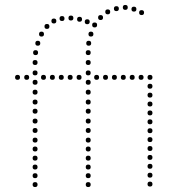

<svg xmlns="http://www.w3.org/2000/svg" viewBox="-20 -757 723 777"><path d="M337 -180Q327 -180 327 -190Q327 -200 337 -200Q347 -200 347 -190Q347 -180 337 -180ZM337 -144Q327 -144 327 -154Q327 -164 337 -164Q347 -164 347 -154Q347 -144 337 -144ZM337 -107Q327 -107 327 -117Q327 -127 337 -127Q347 -127 347 -117Q347 -107 337 -107ZM337 -71Q327 -71 327 -81Q327 -91 337 -91Q347 -91 347 -81Q347 -71 337 -71ZM337 0Q327 0 327 -10Q327 -20 337 -20Q347 -20 347 -10Q347 0 337 0ZM337 -494Q327 -494 327 -504Q327 -514 337 -514Q347 -514 347 -504Q347 -494 337 -494ZM337 -452Q327 -452 327 -462Q327 -472 337 -472Q347 -472 347 -462Q347 -452 337 -452ZM337 -414Q327 -414 327 -424Q327 -434 337 -434Q347 -434 347 -424Q347 -414 337 -414ZM337 -334Q327 -334 327 -344Q327 -354 337 -354Q347 -354 347 -344Q347 -334 337 -334ZM337 -297Q327 -297 327 -307Q327 -317 337 -317Q347 -317 347 -307Q347 -297 337 -297ZM337 -257Q327 -257 327 -267Q327 -277 337 -277Q347 -277 347 -267Q347 -257 337 -257ZM337 -219Q327 -219 327 -229Q327 -239 337 -239Q347 -239 347 -229Q347 -219 337 -219ZM348 -609Q338 -609 338 -619Q338 -629 348 -629Q358 -629 358 -619Q358 -609 348 -609ZM339 -572Q329 -572 329 -582Q329 -592 339 -592Q349 -592 349 -582Q349 -572 339 -572ZM337 -534Q327 -534 327 -544Q327 -554 337 -554Q347 -554 347 -544Q347 -534 337 -534ZM337 -374Q327 -374 327 -384Q327 -394 337 -394Q347 -394 347 -384Q347 -374 337 -374ZM300 -434Q290 -434 290 -444Q290 -454 300 -454Q310 -454 310 -444Q310 -434 300 -434ZM371 -434Q361 -434 361 -444Q361 -454 371 -454Q381 -454 381 -444Q381 -434 371 -434ZM337 -36Q327 -36 327 -46Q327 -56 337 -56Q347 -56 347 -46Q347 -36 337 -36ZM363 -646Q353 -646 353 -656Q353 -666 363 -666Q373 -666 373 -656Q373 -646 363 -646ZM387 -676Q377 -676 377 -686Q377 -696 387 -696Q397 -696 397 -686Q397 -676 387 -676ZM416 -699Q406 -699 406 -709Q406 -719 416 -719Q426 -719 426 -709Q426 -699 416 -699ZM451 -712Q441 -712 441 -722Q441 -732 451 -732Q461 -732 461 -722Q461 -712 451 -712ZM487 -717Q477 -717 477 -727Q477 -737 487 -737Q497 -737 497 -727Q497 -717 487 -717ZM522 -710Q512 -710 512 -720Q512 -730 522 -730Q532 -730 532 -720Q532 -710 522 -710ZM553 -696Q543 -696 543 -706Q543 -716 553 -716Q563 -716 563 -706Q563 -696 553 -696ZM122 -180Q112 -180 112 -190Q112 -200 122 -200Q132 -200 132 -190Q132 -180 122 -180ZM122 -144Q112 -144 112 -154Q112 -164 122 -164Q132 -164 132 -154Q132 -144 122 -144ZM122 -107Q112 -107 112 -117Q112 -127 122 -127Q132 -127 132 -117Q132 -107 122 -107ZM122 -71Q112 -71 112 -81Q112 -91 122 -91Q132 -91 132 -81Q132 -71 122 -71ZM122 0Q112 0 112 -10Q112 -20 122 -20Q132 -20 132 -10Q132 0 122 0ZM122 -494Q112 -494 112 -504Q112 -514 122 -514Q132 -514 132 -504Q132 -494 122 -494ZM122 -452Q112 -452 112 -462Q112 -472 122 -472Q132 -472 132 -462Q132 -452 122 -452ZM122 -414Q112 -414 112 -424Q112 -434 122 -434Q132 -434 132 -424Q132 -414 122 -414ZM122 -334Q112 -334 112 -344Q112 -354 122 -354Q132 -354 132 -344Q132 -334 122 -334ZM122 -297Q112 -297 112 -307Q112 -317 122 -317Q132 -317 132 -307Q132 -297 122 -297ZM122 -257Q112 -257 112 -267Q112 -277 122 -277Q132 -277 132 -267Q132 -257 122 -257ZM122 -219Q112 -219 112 -229Q112 -239 122 -239Q132 -239 132 -229Q132 -219 122 -219ZM122 -374Q112 -374 112 -384Q112 -394 122 -394Q132 -394 132 -384Q132 -374 122 -374ZM88 -434Q78 -434 78 -444Q78 -454 88 -454Q98 -454 98 -444Q98 -434 88 -434ZM51 -434Q41 -434 41 -444Q41 -454 51 -454Q61 -454 61 -444Q61 -434 51 -434ZM122 -36Q112 -36 112 -46Q112 -56 122 -56Q132 -56 132 -46Q132 -36 122 -36ZM264 -434Q254 -434 254 -444Q254 -454 264 -454Q274 -454 274 -444Q274 -434 264 -434ZM228 -434Q218 -434 218 -444Q218 -454 228 -454Q238 -454 238 -444Q238 -434 228 -434ZM192 -434Q182 -434 182 -444Q182 -454 192 -454Q202 -454 202 -444Q202 -434 192 -434ZM156 -434Q146 -434 146 -444Q146 -454 156 -454Q166 -454 166 -444Q166 -434 156 -434ZM407 -434Q397 -434 397 -444Q397 -454 407 -454Q417 -454 417 -444Q417 -434 407 -434ZM443 -434Q433 -434 433 -444Q433 -454 443 -454Q453 -454 453 -444Q453 -434 443 -434ZM479 -434Q469 -434 469 -444Q469 -454 479 -454Q489 -454 489 -444Q489 -434 479 -434ZM515 -434Q505 -434 505 -444Q505 -454 515 -454Q525 -454 525 -444Q525 -434 515 -434ZM148 -609Q138 -609 138 -619Q138 -629 148 -629Q158 -629 158 -619Q158 -609 148 -609ZM133 -572Q123 -572 123 -582Q123 -592 133 -592Q143 -592 143 -582Q143 -572 133 -572ZM124 -534Q114 -534 114 -544Q114 -554 124 -554Q134 -554 134 -544Q134 -534 124 -534ZM170 -640Q160 -640 160 -650Q160 -660 170 -660Q180 -660 180 -650Q180 -640 170 -640ZM198 -662Q188 -662 188 -672Q188 -682 198 -682Q208 -682 208 -672Q208 -662 198 -662ZM231 -672Q221 -672 221 -682Q221 -692 231 -692Q241 -692 241 -682Q241 -672 231 -672ZM267 -674Q257 -674 257 -684Q257 -694 267 -694Q277 -694 277 -684Q277 -674 267 -674ZM302 -669Q292 -669 292 -679Q292 -689 302 -689Q312 -689 312 -679Q312 -669 302 -669ZM333 -659Q323 -659 323 -669Q323 -679 333 -679Q343 -679 343 -669Q343 -659 333 -659ZM551 -434Q541 -434 541 -444Q541 -454 551 -454Q561 -454 561 -444Q561 -434 551 -434ZM587 -434Q577 -434 577 -444Q577 -454 587 -454Q597 -454 597 -444Q597 -434 587 -434ZM587 -398Q577 -398 577 -408Q577 -418 587 -418Q597 -418 597 -408Q597 -398 587 -398ZM587 -362Q577 -362 577 -372Q577 -382 587 -382Q597 -382 597 -372Q597 -362 587 -362ZM587 -326Q577 -326 577 -336Q577 -346 587 -346Q597 -346 597 -336Q597 -326 587 -326ZM587 -290Q577 -290 577 -300Q577 -310 587 -310Q597 -310 597 -300Q597 -290 587 -290ZM587 -254Q577 -254 577 -264Q577 -274 587 -274Q597 -274 597 -264Q597 -254 587 -254ZM587 -218Q577 -218 577 -228Q577 -238 587 -238Q597 -238 597 -228Q597 -218 587 -218ZM587 -182Q577 -182 577 -192Q577 -202 587 -202Q597 -202 597 -192Q597 -182 587 -182ZM587 -146Q577 -146 577 -156Q577 -166 587 -166Q597 -166 597 -156Q597 -146 587 -146ZM587 -110Q577 -110 577 -120Q577 -130 587 -130Q597 -130 597 -120Q597 -110 587 -110ZM587 -74Q577 -74 577 -84Q577 -94 587 -94Q597 -94 597 -84Q597 -74 587 -74ZM587 -38Q577 -38 577 -48Q577 -58 587 -58Q597 -58 597 -48Q597 -38 587 -38ZM587 -2Q577 -2 577 -12Q577 -22 587 -22Q597 -22 597 -12Q597 -2 587 -2Z"/></svg>

Font: Raleway Dots
Style: Regular
Weight: 400
Designer: Matt McInerney, Pablo Impallari, Rodrigo Fuenzalida, Brenda Gallo
Foundry: Matt McInerney, Pablo Impallari, Rodrigo Fuenzalida, Brenda Gallo
Version: Version 1.000